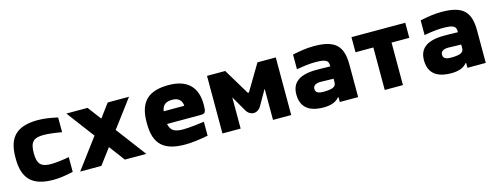

<svg xmlns="http://www.w3.org/2000/svg" viewBox="-22 -1055 4142 1610"><g transform="rotate(-15 2049.5 -250.0)"><path d="M40 -256V-244C40 -64 125 9 302 9C353 9 408 1 473 -14V-142C434 -134 358 -124 318 -124C232 -124 198 -151 198 -248V-252C198 -349 232 -376 318 -376C358 -376 434 -366 473 -358V-486C408 -501 353 -509 302 -509C125 -509 40 -436 40 -256Z M548 -500 728 -260 534 0H718L820 -136L922 0H1108L912 -260L1092 -500H907L820 -383L732 -500Z M1680 -277C1680 -422 1604 -509 1436 -509C1264 -509 1179 -435 1179 -256V-244C1179 -62 1262 9 1445 9C1499 9 1566 1 1644 -14V-135C1602 -129 1512 -118 1461 -118C1386 -118 1352 -138 1341 -197H1622C1671 -197 1680 -200 1680 -277ZM1341 -307C1350 -361 1378 -382 1436 -382C1489 -382 1518 -352 1520 -307Z M1769 -500V0H1927V-271L2003 -139C2035 -84 2100 -83 2132 -139L2208 -271V0H2366V-500H2207L2074 -277C2072 -273 2064 -272 2061 -277L1927 -500Z M2699 -509C2637 -509 2587 -501 2512 -486V-358C2570 -369 2626 -376 2673 -376C2766 -376 2788 -361 2788 -317V-309C2731 -311 2689 -311 2667 -311C2523 -311 2452 -260 2452 -156C2452 -46 2517 9 2647 9C2702 9 2751 -3 2783 -42H2788V0H2947V-280C2947 -443 2885 -509 2699 -509ZM2610 -161C2610 -189 2633 -205 2676 -205C2695 -205 2736 -204 2788 -202V-172C2788 -135 2765 -118 2676 -118C2633 -118 2610 -131 2610 -161Z M3178 0H3336V-369H3490V-500H3023V-369H3178Z M3807 -509C3745 -509 3695 -501 3620 -486V-358C3678 -369 3734 -376 3781 -376C3874 -376 3896 -361 3896 -317V-309C3839 -311 3797 -311 3775 -311C3631 -311 3560 -260 3560 -156C3560 -46 3625 9 3755 9C3810 9 3859 -3 3891 -42H3896V0H4055V-280C4055 -443 3993 -509 3807 -509ZM3718 -161C3718 -189 3741 -205 3784 -205C3803 -205 3844 -204 3896 -202V-172C3896 -135 3873 -118 3784 -118C3741 -118 3718 -131 3718 -161Z"/></g></svg>

Font: LT Wave Text Black
Style: Regular
Weight: 900
Designer: Daniel Lyons
Version: Version 2.5 (Glyphs App)